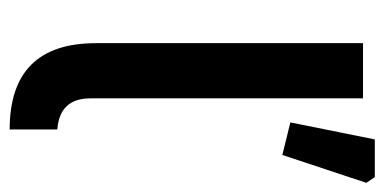

<svg xmlns="http://www.w3.org/2000/svg" viewBox="-224 -582 814 407"><g transform="rotate(90 183.5 -378.0)"><path d="M71 -174V-740H188V-162Q188 -97 254 -92V9Q71 9 71 -174ZM239 -586 275 -765H355L367 -747L308 -569Z"/></g></svg>

Font: Oxanium SemiBold
Style: Regular
Weight: 600
Designer: Severin Meyer
Version: Version 2.000